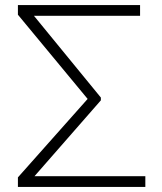

<svg xmlns="http://www.w3.org/2000/svg" viewBox="-20 -742 643 762"><path d="M556.8 -42.6H116.8L380.3 -343.8V-354.8L114.7 -679.3H535.9V-721.9H51.1V-683.6L327.8 -349.4L51.1 -38V0H556.8Z"/></svg>

Font: Karasuma Gothic
Style: Thin
Weight: 200
Designer: Rasmus Andersson / Ryoko Ishizuka
Foundry: rsms
Version: Version 1.00